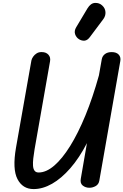

<svg xmlns="http://www.w3.org/2000/svg" viewBox="-20 -1285 844 1314"><path d="M210 9Q135 9 99.5 -59.5Q64 -128 89.5 -274.5L195 -871.5Q197.5 -883.5 206.8 -897Q216 -910.5 231.2 -920Q246.5 -929.5 266.5 -928.5Q295 -928.5 311.2 -910.8Q327.5 -893 322.5 -865.5L216.5 -262.5Q211 -230 207.8 -201.2Q204.5 -172.5 206 -150.8Q207.5 -129 216.5 -116.8Q225.5 -104.5 244.5 -104.5Q296 -104.5 350.8 -151.2Q405.5 -198 460 -285.5Q514.5 -373 564.8 -495.5Q615 -618 657 -769L676.5 -879.5Q680.5 -901.5 698.2 -915Q716 -928.5 744 -928.5Q776.5 -928.5 792.2 -911.5Q808 -894.5 803.5 -868L659.5 -47.5Q655 -23 634.5 -11.5Q614 0 592 0Q565.5 0 546.2 -15.2Q527 -30.5 533 -62.5L575 -305.5Q522.5 -204 461.5 -134Q400.5 -64 336.5 -27.5Q272.5 9 210 9ZM521.5 -1016Q501.5 -1028.5 494 -1051Q486.5 -1073.5 501.5 -1098.5L578.5 -1227.5Q600.5 -1263.5 629.8 -1265Q659 -1266.5 679 -1248Q700 -1229 701.8 -1202.5Q703.5 -1176 687 -1154L594.5 -1030.5Q578 -1008.5 559 -1006.8Q540 -1005 521.5 -1016Z"/></svg>

Font: Edu AU VIC WA NT Hand SemiBold
Style: Regular
Weight: 600
Version: Version 1.001